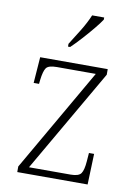

<svg xmlns="http://www.w3.org/2000/svg" viewBox="-86 -823 625 879"><g transform="rotate(10 226.5 -383.0)"><path d="M57 0V-26L333 -505H152Q113 -505 102.5 -490Q92 -475 87 -434L85 -415H60L69 -536H383V-510L106 -31H300Q337 -31 348 -47Q359 -63 362 -104L365 -143H389L384 0ZM186 -619Q208 -653 232 -692.5Q256 -732 270 -766H326V-756Q315 -739 292 -711Q269 -683 243 -654.5Q217 -626 196 -606H186Z"/></g></svg>

Font: Noto Serif Armenian SemiCondensed ExtraLight
Style: Regular
Weight: 200
Width: 4
Designer: Monotype Design Team
Foundry: Monotype Imaging Inc.
Version: Version 2.008; ttfautohint (v1.8.4.7-5d5b)